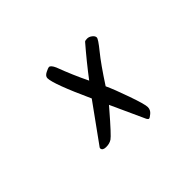

<svg xmlns="http://www.w3.org/2000/svg" viewBox="-83 -553 600 600"><g transform="rotate(-45 216.5 -253.5)"><path d="M176.3 -420.9C174 -420.9 168.8 -418.9 160.6 -414.8C152.5 -410.7 148.4 -405.6 148.4 -399.4C148.4 -382.2 166.2 -334.6 201.7 -256.8L113.3 -134.3C111.3 -132.3 110.2 -130.2 109.9 -127.9C110.2 -121.1 115.5 -117.6 125.7 -117.4C136 -117.3 144.7 -119.5 151.9 -124.3C159 -129 180.5 -152.2 216.3 -193.8L225.6 -204.6L277.3 -91.3C279.3 -87.7 281.3 -85.8 283.4 -85.4C285.6 -85.1 290 -87.7 296.6 -93.3C303.3 -98.8 306.6 -105.7 306.6 -114C306.6 -122.3 300.7 -143.4 288.8 -177.2C276.9 -211.1 267.1 -236.3 259.3 -252.9C285 -292.6 306.2 -322.7 322.8 -343C339.4 -363.4 347.7 -375.8 347.7 -380.4C347.7 -384.9 345.1 -389.2 339.8 -393.3C334.6 -397.4 329.3 -399.4 323.7 -399.4C318.2 -399.4 314.5 -398.6 312.5 -397C285.5 -365.7 259.8 -334 235.4 -301.8C219.7 -334 205.2 -367.8 191.9 -403.3C186.7 -415 181.5 -420.9 176.3 -420.9Z"/></g></svg>

Font: Kristi
Style: Medium
Weight: 400
Italic angle: -15°
Version: Version 1.003